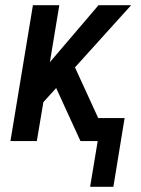

<svg xmlns="http://www.w3.org/2000/svg" viewBox="-20 -540 540 735"><path d="M325 175 354 0H288L195 -203L146 -149L121 0H20L106 -520H207L171 -302L357 -520H482L267 -282L356 -88H457L414 175Z"/></svg>

Font: Iosevka SS04 Semibold
Style: Italic
Weight: 600
Italic angle: -9°
Monospace: yes
Designer: Belleve Invis
Foundry: Belleve Invis
Version: Version 19.0.0; ttfautohint (v1.8.4)